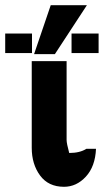

<svg xmlns="http://www.w3.org/2000/svg" viewBox="-83 -708 399 738"><path d="M-63 -504V-579H40V-504ZM192 -504V-579H296V-504ZM48 -500 112 -688H251L128 -500ZM39 -140V-473H173V-174V-170Q173 -157 183 -120Q224 -120 249 -136H286Q283 -68 247 -29Q211 10 163 10Q103 10 71 -33.5Q39 -77 39 -140Z"/></svg>

Font: Coval
Style: ExtraBold
Weight: 800
Foundry: Context Ltd
Version: Version 001.000